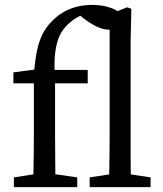

<svg xmlns="http://www.w3.org/2000/svg" viewBox="-20 -768 667 788"><path d="M37 0V-40L147 -57H178L297 -40V0ZM116 0Q117 -35 117.5 -70.5Q118 -106 118.5 -141.5Q119 -177 119 -212V-426H35V-471L149 -486L119 -466Q124 -522 132 -560.5Q140 -599 154.5 -628Q169 -657 195 -683Q218 -706 244.5 -720.5Q271 -735 300 -741.5Q329 -748 358 -748Q403 -748 439.5 -734Q476 -720 484 -692Q483 -674 468 -660Q453 -646 429 -646Q403 -646 375.5 -659.5Q348 -673 320 -695L292 -719L297 -723H336L341 -716Q307 -704 286.5 -690.5Q266 -677 248 -657Q229 -636 218.5 -606Q208 -576 205 -536Q202 -496 206 -443V-212Q206 -177 206.5 -141.5Q207 -106 207 -70.5Q207 -35 208 0ZM163 -426V-481H340V-426ZM348 0V-40L460 -57H485L598 -40V0ZM427 0Q428 -35 428.5 -70.5Q429 -106 429.5 -141.5Q430 -177 430 -212V-709L501 -738L519 -732L516 -594V-212Q516 -177 516 -141.5Q516 -106 516.5 -70.5Q517 -35 518 0Z"/></svg>

Font: Source Serif 4 18pt
Style: Regular
Weight: 400
Designer: Frank Grießhammer
Foundry: Adobe Systems Incorporated
Version: Version 4.004;hotconv 1.0.116;makeotfexe 2.5.65601